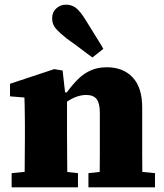

<svg xmlns="http://www.w3.org/2000/svg" viewBox="-20 -805 706 825"><path d="M30 0V-61L129 -71H221L315 -61V0ZM85 0Q86 -30 86 -67Q86 -104 86.5 -143Q87 -182 87 -215V-273Q87 -296 86.5 -314.5Q86 -333 86 -350Q86 -367 85 -386L23 -391V-445L213 -508L249 -502L261 -396L268 -394V-215Q268 -182 268.5 -143Q269 -104 269 -67Q269 -30 270 0ZM360 0V-61L451 -71H543L646 -61V0ZM408 0Q408 -30 408.5 -67Q409 -104 409 -142.5Q409 -181 409 -215V-320Q409 -362 395 -379.5Q381 -397 350 -397Q332 -397 312 -390.5Q292 -384 271.5 -370.5Q251 -357 232 -338L231 -408H267Q292 -442 316.5 -466Q341 -490 371 -503Q401 -516 439 -516Q509 -516 550 -472.5Q591 -429 591 -343V-215Q591 -181 591 -142.5Q591 -104 591.5 -67Q592 -30 592 0ZM424 -595 377 -558Q362 -569 346 -581Q330 -593 311 -607.5Q292 -622 266 -640Q237 -663 220.5 -681.5Q204 -700 204 -726Q204 -753 222 -769Q240 -785 263 -785Q289 -785 307.5 -770Q326 -755 348 -719Q366 -691 379 -669Q392 -647 403.5 -629.5Q415 -612 424 -595Z"/></svg>

Font: Source Serif 4 ExtraBold
Style: Regular
Weight: 800
Designer: Frank Grießhammer
Foundry: Adobe Systems Incorporated
Version: Version 4.004;hotconv 1.0.116;makeotfexe 2.5.65601